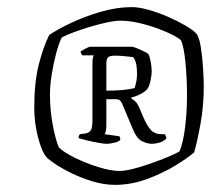

<svg xmlns="http://www.w3.org/2000/svg" viewBox="-20 -751 594 538"><path d="M302 -233Q273 -233 242 -242Q211 -251 183 -264.5Q155 -278 135.5 -291Q116 -304 110 -311Q97 -326 86.5 -366.5Q76 -407 76 -449Q76 -520 88.5 -569.5Q101 -619 118 -653Q140 -668 177.5 -686Q215 -704 260.5 -717.5Q306 -731 351 -731Q369 -731 396 -723.5Q423 -716 450.5 -704Q478 -692 499.5 -679.5Q521 -667 530 -657Q538 -648 542.5 -620Q547 -592 549 -560Q551 -528 551 -508Q551 -455 542 -405Q533 -355 524 -324Q507 -309 472 -287.5Q437 -266 392.5 -249.5Q348 -233 302 -233ZM315 -272Q330 -272 353.5 -278Q377 -284 402.5 -293Q428 -302 450 -311Q472 -320 483 -327Q493 -350 498.5 -393Q504 -436 504 -484Q504 -532 499.5 -577Q495 -622 487 -638Q483 -643 466 -652Q449 -661 423.5 -670.5Q398 -680 370 -686.5Q342 -693 317 -693Q302 -693 279 -688Q256 -683 231 -675.5Q206 -668 185 -660Q164 -652 153 -646Q145 -630 137.5 -602Q130 -574 125 -543Q120 -512 120 -486Q120 -442 128 -400Q136 -358 145 -338Q159 -324 189.5 -309Q220 -294 255 -283Q290 -272 315 -272ZM279 -348Q272 -348 255 -351Q238 -354 222 -358Q206 -362 200 -364Q200 -365 201 -369.5Q202 -374 204 -375L219 -377Q230 -379 234.5 -386Q239 -393 239 -414V-570Q239 -585 240.5 -590Q242 -595 243 -596H211Q206 -601 206 -607Q209 -609 219 -614.5Q229 -620 234 -620H351Q357 -619 374 -611.5Q391 -604 396 -599Q399 -594 402 -579.5Q405 -565 405 -552Q405 -539 401.5 -524Q398 -509 393 -502Q387 -494 373 -487Q359 -480 348 -478V-475Q356 -470 360.5 -465.5Q365 -461 370 -450L381 -424Q392 -398 403 -386.5Q414 -375 432 -375H442Q443 -373 444.5 -370Q446 -367 446 -363Q439 -355 427 -351.5Q415 -348 405 -348Q394 -348 378.5 -355Q363 -362 351 -392L322 -461Q317 -473 306 -473H278V-400Q278 -391 276.5 -384Q275 -377 273 -375L315 -369Q317 -365 317 -359Q313 -354 300 -351Q287 -348 279 -348ZM278 -497Q301 -497 320 -498.5Q339 -500 357 -504Q359 -509 361.5 -520Q364 -531 364 -544Q364 -558 362 -570Q360 -582 353 -591Q323 -595 301 -595Q288 -595 283 -590.5Q278 -586 278 -572Z"/></svg>

Font: Texturina 72pt 72pt ExtraLight
Style: Italic
Weight: 200
Italic angle: -11°
Designer: Guillermo Torres Carreño
Foundry: Omnibus-Type
Version: Version 1.002; ttfautohint (v1.8.3)